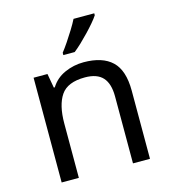

<svg xmlns="http://www.w3.org/2000/svg" viewBox="-113 -857 844 949"><g transform="rotate(-15 309.0 -383.0)"><path d="M343 -546Q439 -546 488 -499.5Q537 -453 537 -349V0H450V-343Q450 -408 421 -440Q392 -472 330 -472Q241 -472 207 -422Q173 -372 173 -278V0H85V-536H156L169 -463H174Q200 -505 246 -525.5Q292 -546 343 -546ZM457 -756Q448 -742 431 -722Q414 -702 393.5 -680.5Q373 -659 352.5 -639.5Q332 -620 314 -606H256V-618Q271 -637 288.5 -663Q306 -689 323 -716.5Q340 -744 351 -766H457Z"/></g></svg>

Font: Noto Sans Javanese
Style: Regular
Weight: 400
Designer: Monotype Design Team
Foundry: Monotype Imaging Inc.
Version: Version 2.004